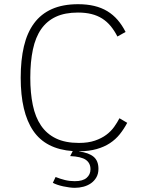

<svg xmlns="http://www.w3.org/2000/svg" viewBox="-20 -710 679 919"><path d="M451.2 98.1Q451.2 121.6 441.4 138.7Q431.6 155.8 415.8 167Q399.9 178.2 379.6 183.6Q359.4 189 337.9 189Q326.2 189 311.5 187Q296.9 185.1 282.2 181.9Q267.6 178.7 254.6 174.3Q241.7 169.9 232.9 165L246.1 137.2Q268.1 146 290.5 151.6Q313 157.2 337.9 157.2Q376.5 157.2 394.8 141.1Q413.1 125 413.1 100.1Q413.1 70.8 391.1 55.2Q369.1 39.6 315.9 37.1L328.1 13.2Q198.7 3.9 138.9 -84.2Q79.1 -172.4 79.1 -337.9Q79.1 -422.9 94.5 -488.3Q109.9 -553.7 143.1 -598.6Q176.3 -643.6 228.5 -666.7Q280.8 -689.9 354 -689.9Q396.5 -689.9 431.2 -681.6Q465.8 -673.3 493.7 -656.5Q521.5 -639.6 543 -614.7Q564.5 -589.8 581.1 -557.1L542 -535.2Q527.3 -564 509.5 -585.4Q491.7 -606.9 469 -621.3Q446.3 -635.7 417.7 -642.8Q389.2 -649.9 353 -649.9Q291 -649.9 247.8 -629.9Q204.6 -609.9 177.2 -570.8Q149.9 -531.7 137.5 -473.1Q125 -414.6 125 -337.9Q125 -265.1 137 -207.3Q148.9 -149.4 176.3 -109.1Q203.6 -68.8 248 -47.4Q292.5 -25.9 357.9 -25.9Q402.3 -25.9 434.3 -36.9Q466.3 -47.9 489 -64.9Q511.7 -82 526.6 -103Q541.5 -124 551.8 -144L588.9 -122.1Q573.2 -92.3 553.2 -67.4Q533.2 -42.5 506.1 -24.7Q479 -6.8 442.9 3.4Q406.7 13.7 358.9 14.2V15.1Q404.8 21 428 40.3Q451.2 59.6 451.2 98.1Z"/></svg>

Font: Clear Sans Thin
Style: Regular
Weight: 250
Foundry: Intel Corporation
Version: Version 1.00